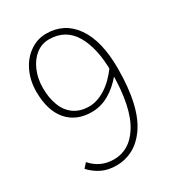

<svg xmlns="http://www.w3.org/2000/svg" viewBox="-180 -846 882 966"><g transform="rotate(-30 260.5 -363.0)"><path d="M64 -53 87 -79Q139 -20 217 -20Q307 -20 362 -106Q425 -203 425 -409Q425 -546 377.5 -626.5Q330 -707 234 -707Q192 -707 158.5 -681Q125 -655 105.5 -609.5Q86 -564 86 -510Q86 -453 102 -411Q118 -365 154 -339Q190 -313 243 -313Q288 -313 336 -342.5Q384 -372 428 -432L429 -386Q342 -282 240 -282Q150 -282 99 -341.5Q48 -401 48 -510Q48 -574 73 -626.5Q98 -679 141.5 -709Q185 -739 236 -739Q342 -739 402 -653Q462 -567 462 -409Q462 -185 386 -80Q352 -33 308 -10Q264 13 214 13Q166 13 130 -4Q94 -21 64 -53Z"/></g></svg>

Font: Merged Yaku Han JP Thin
Style: Regular
Weight: 250
Designer: Ryoko NISHIZUKA 西塚涼子 (kana, bopomofo & ideographs); Paul D. Hunt (Latin, Greek & Cyrillic); Sandoll Communications 산돌커뮤니
Foundry: Adobe
Version: Version 2.004